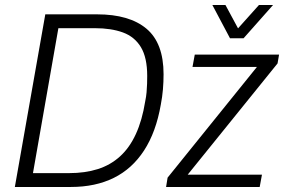

<svg xmlns="http://www.w3.org/2000/svg" viewBox="-20 -743 1129 763"><path d="M39 0 160 -686H366Q494 -686 562 -629Q630 -572 630 -448Q630 -418 627.5 -388Q625 -358 619 -327Q600 -218 552.5 -145Q505 -72 432 -36Q359 0 262 0ZM111 -55H254Q318 -55 368.5 -71Q419 -87 457 -121.5Q495 -156 520 -210.5Q545 -265 557 -340Q561 -359 562.5 -376.5Q564 -394 564.5 -410Q565 -426 565 -441Q565 -514 540 -555.5Q515 -597 468.5 -614Q422 -631 357 -631H212ZM640 0 646 -37 1001 -477H745L754 -526H1089L1083 -491L726 -49H1021L1012 0ZM1065 -723 948 -591H894L824 -723H876L938 -608H906L1009 -723Z"/></svg>

Font: Archivo SemiCondensed ExtraLight
Style: Italic
Weight: 250
Width: 4
Italic angle: -10°
Designer: Hector Gatti
Foundry: Omnibus-Type
Version: Version 2.001